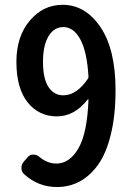

<svg xmlns="http://www.w3.org/2000/svg" viewBox="-20 -751 540 783"><path d="M238.3 -362.3Q293 -362.3 338.9 -430.7Q340.8 -433.6 340.8 -438.5Q335 -540 307.6 -590.3Q280.3 -640.6 238.3 -640.6Q200.2 -640.6 177.7 -603Q155.3 -565.4 155.3 -499Q155.3 -431.6 177.2 -397Q199.2 -362.3 238.3 -362.3ZM78.1 -41Q67.4 -50.8 67.4 -65.9Q67.4 -81.1 77.1 -91.8L93.8 -111.3Q103.5 -121.1 116.7 -120.6Q129.9 -120.1 140.6 -111.3Q172.9 -84 210 -84Q263.7 -84 299.8 -146Q335.9 -208 340.8 -344.7Q340.8 -345.7 339.8 -346.2Q338.9 -346.7 337.9 -345.7Q284.2 -276.4 211.9 -276.4Q138.7 -276.4 92.8 -333.5Q46.9 -390.6 46.9 -499Q46.9 -602.5 101.6 -667Q156.2 -731.4 235.4 -731.4Q328.1 -731.4 389.6 -640.6Q451.2 -549.8 451.2 -383.8Q451.2 -281.2 432.1 -203.1Q413.1 -125 379.9 -79.1Q346.7 -33.2 304.7 -10.7Q262.7 11.7 211.9 11.7Q135.7 11.7 78.1 -41Z"/></svg>

Font: Gen Jyuu Gothic L Monospace Medium
Style: Regular
Weight: 500
Designer: [Source Han Sans]
Ryoko NISHIZUKA  (kana & ideographs); Paul D. Hunt (Latin, Greek & Cyrillic); Wenlong ZHANG  (bopomofo
Version: Version 1.002.20150607